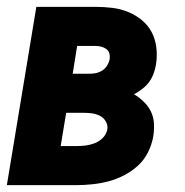

<svg xmlns="http://www.w3.org/2000/svg" viewBox="-20 -540 540 560"><path d="M0 0 86 -520H259Q284 -520 308 -517Q332 -514 354 -505Q376 -496 394 -481Q412 -466 422.5 -446Q433 -426 436 -401.5Q439 -377 435 -352Q433 -339 428 -325.5Q423 -312 415 -301Q407 -290 395.5 -281Q384 -272 371 -265Q386 -256 399 -243.5Q412 -231 420 -215Q428 -199 429 -180Q430 -161 427 -142Q423 -119 412 -96.5Q401 -74 382.5 -57Q364 -40 341.5 -28.5Q319 -17 296 -11Q273 -5 249 -2.5Q225 0 202 0ZM192 -325H242Q252 -325 261 -327Q270 -329 278.5 -334.5Q287 -340 292.5 -349Q298 -358 300 -368Q301 -376 299 -384Q297 -392 290 -397Q283 -402 275 -404Q267 -406 258 -406H205ZM157 -114H202Q216 -114 229 -115.5Q242 -117 255.5 -122Q269 -127 279.5 -137.5Q290 -148 293 -162Q295 -175 288.5 -186Q282 -197 271 -202.5Q260 -208 247.5 -209.5Q235 -211 222 -211H173Z"/></svg>

Font: Iosevka Term Curly Hv Obl
Style: Regular
Weight: 900
Italic angle: -9°
Designer: Belleve Invis
Foundry: Belleve Invis
Version: Version 32.3.0